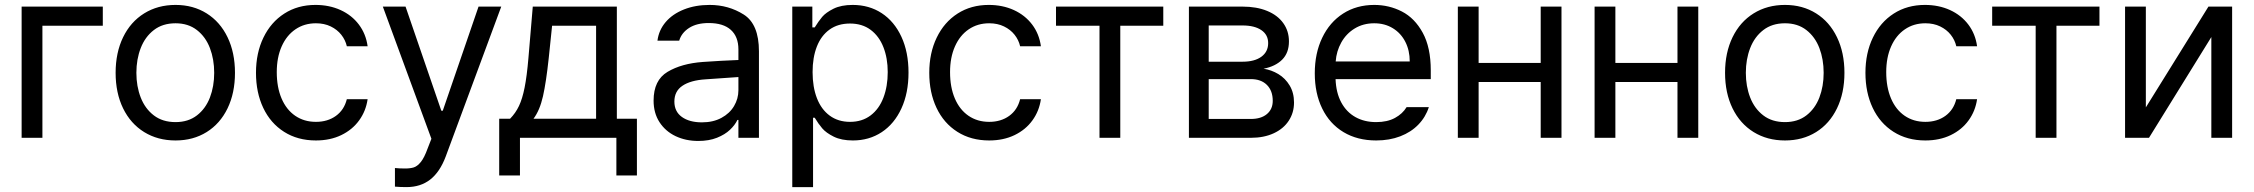

<svg xmlns="http://www.w3.org/2000/svg" viewBox="-20 -557 9109 776"><path d="M395.5 -453.1H151.4V0H67.4V-530.3H395.5Z M447.3 -262.7Q447.3 -344.2 477.5 -406.5Q507.8 -468.8 562.7 -502.9Q617.7 -537.1 689.5 -537.1Q760.7 -537.1 815.2 -502.9Q869.6 -468.8 899.7 -406.5Q929.7 -344.2 929.7 -262.7Q929.7 -181.2 899.7 -119.1Q869.6 -57.1 815.2 -23.2Q760.7 10.7 689.5 10.7Q617.7 10.7 562.7 -23.2Q507.8 -57.1 477.5 -119.1Q447.3 -181.2 447.3 -262.7ZM845.7 -262.7Q845.7 -317.4 828.4 -362.8Q811 -408.2 775.9 -435.5Q740.7 -462.9 689.5 -462.9Q637.2 -462.9 601.8 -435.5Q566.4 -408.2 548.8 -362.8Q531.2 -317.4 531.2 -262.7Q531.2 -208 548.8 -162.8Q566.4 -117.7 601.8 -90.6Q637.2 -63.5 689.5 -63.5Q740.7 -63.5 775.9 -90.6Q811 -117.7 828.4 -162.8Q845.7 -208 845.7 -262.7Z M1014.6 -262.7Q1014.6 -342.8 1044.7 -405Q1074.7 -467.3 1129.2 -502.2Q1183.6 -537.1 1254.9 -537.1Q1311 -537.1 1356.4 -516.4Q1401.9 -495.6 1430.4 -457.8Q1459 -419.9 1465.8 -370.1H1381.8Q1376 -395.5 1359.4 -416.5Q1342.8 -437.5 1316.7 -450.2Q1290.5 -462.9 1256.8 -462.9Q1210 -462.9 1174.1 -438.5Q1138.2 -414.1 1118.4 -369.4Q1098.6 -324.7 1098.6 -265.6Q1098.6 -204.6 1117.9 -159.2Q1137.2 -113.8 1173.1 -89.1Q1209 -64.5 1256.8 -64.5Q1304.2 -64.5 1337.6 -88.6Q1371.1 -112.8 1381.8 -156.2H1465.8Q1459 -108.4 1431.6 -70.6Q1404.3 -32.7 1359.4 -11Q1314.5 10.7 1256.8 10.7Q1183.1 10.7 1128.2 -24.2Q1073.2 -59.1 1043.9 -121.1Q1014.6 -183.1 1014.6 -262.7Z M1576.2 197.3V122.1Q1593.8 124 1617.2 124Q1638.2 124 1652.3 119.6Q1666.5 115.2 1680.7 97.9Q1694.8 80.6 1708 43.9L1723.6 3.9L1527.3 -530.3H1619.1L1763.7 -109.4H1769.5L1914.1 -530.3H2005.9L1781.2 76.2Q1757.8 138.2 1718.8 168.7Q1679.7 199.2 1623 199.2Q1597.7 199.2 1576.2 197.3Z M1997.6 -77.1H2041.5Q2064 -100.1 2077.6 -128.9Q2091.3 -157.7 2100.3 -203.1Q2109.4 -248.5 2115.7 -322.3L2133.3 -530.3H2473.1V-77.1H2554.2V152.3H2471.2V0H2081.5V152.3H1997.6ZM2389.2 -77.1V-453.1H2211.4L2197.8 -322.3Q2187.5 -225.6 2174.6 -168.2Q2161.6 -110.8 2136.2 -77.1Z M2820.8 -306.6Q2854 -309.1 2895.3 -311.3Q2936.5 -313.5 2964.4 -314.5V-357.4Q2964.4 -408.7 2933.8 -436.3Q2903.3 -463.9 2844.2 -463.9Q2795.9 -463.9 2765.1 -444.1Q2734.4 -424.3 2725.1 -392.6H2637.2Q2642.6 -435.1 2670.4 -467.8Q2698.2 -500.5 2744.4 -518.8Q2790.5 -537.1 2848.1 -537.1Q2924.3 -537.1 2985.8 -498.3Q3047.4 -459.5 3047.4 -349.6V0H2964.4V-72.3H2960.4Q2950.7 -51.8 2930.4 -32.5Q2910.2 -13.2 2877.7 -0.2Q2845.2 12.7 2802.2 12.7Q2751.5 12.7 2710.4 -6.8Q2669.4 -26.4 2645.5 -63.2Q2621.6 -100.1 2621.6 -150.4Q2621.6 -232.9 2678 -266.6Q2734.4 -300.3 2820.8 -306.6ZM2816.9 -62.5Q2862.3 -62.5 2895.8 -80.6Q2929.2 -98.6 2946.8 -128.4Q2964.4 -158.2 2964.4 -192.4V-245.6L2830.6 -236.3Q2771 -232.4 2738.3 -210.4Q2705.6 -188.5 2705.6 -146.5Q2705.6 -106 2736.1 -84.2Q2766.6 -62.5 2816.9 -62.5Z M3182.1 -530.3H3263.2V-446.3H3272.9Q3288.6 -471.7 3303.2 -489Q3317.9 -506.3 3348.6 -521.7Q3379.4 -537.1 3426.3 -537.1Q3492.7 -537.1 3543.7 -503.7Q3594.7 -470.2 3623.3 -408.2Q3651.9 -346.2 3651.9 -263.7Q3651.9 -181.2 3623.3 -118.9Q3594.7 -56.6 3543.7 -22.9Q3492.7 10.7 3427.2 10.7Q3380.9 10.7 3349.9 -4.6Q3318.8 -20 3303.2 -38.3Q3287.6 -56.6 3272.9 -81.1H3266.1V199.2H3182.1ZM3415.5 -64.5Q3464.4 -64.5 3498.8 -90.6Q3533.2 -116.7 3550.5 -162.4Q3567.9 -208 3567.9 -265.6Q3567.9 -321.8 3550.5 -366.2Q3533.2 -410.6 3499 -436.3Q3464.8 -461.9 3415.5 -461.9Q3366.7 -461.9 3332.8 -437.5Q3298.8 -413.1 3281.5 -368.9Q3264.2 -324.7 3264.2 -265.6Q3264.2 -205.6 3281.7 -160.2Q3299.3 -114.7 3333.5 -89.6Q3367.7 -64.5 3415.5 -64.5Z M3735.8 -262.7Q3735.8 -342.8 3765.9 -405Q3795.9 -467.3 3850.3 -502.2Q3904.8 -537.1 3976.1 -537.1Q4032.2 -537.1 4077.6 -516.4Q4123 -495.6 4151.6 -457.8Q4180.2 -419.9 4187 -370.1H4103Q4097.2 -395.5 4080.6 -416.5Q4064 -437.5 4037.8 -450.2Q4011.7 -462.9 3978 -462.9Q3931.2 -462.9 3895.3 -438.5Q3859.4 -414.1 3839.6 -369.4Q3819.8 -324.7 3819.8 -265.6Q3819.8 -204.6 3839.1 -159.2Q3858.4 -113.8 3894.3 -89.1Q3930.2 -64.5 3978 -64.5Q4025.4 -64.5 4058.8 -88.6Q4092.3 -112.8 4103 -156.2H4187Q4180.2 -108.4 4152.8 -70.6Q4125.5 -32.7 4080.6 -11Q4035.6 10.7 3978 10.7Q3904.3 10.7 3849.4 -24.2Q3794.4 -59.1 3765.1 -121.1Q3735.8 -183.1 3735.8 -262.7Z M4248 -530.3H4681.6V-453.1H4507.8V0H4423.8V-453.1H4248Z M4785.2 -530.3H5002Q5059.1 -530.3 5101.3 -512.9Q5143.6 -495.6 5166.5 -463.6Q5189.5 -431.6 5189.5 -389.6Q5189.5 -343.3 5162.1 -315.9Q5134.8 -288.6 5086.9 -279.3Q5118.7 -274.4 5146.7 -257.6Q5174.8 -240.7 5192.4 -211.4Q5210 -182.1 5210 -142.6Q5210 -101.6 5188.7 -69.1Q5167.5 -36.6 5127.9 -18.3Q5088.4 0 5035.2 0H4785.2ZM5124 -149.4Q5124 -190.4 5100.3 -213.9Q5076.7 -237.3 5035.2 -237.3H4865.2V-76.2H5035.2Q5076.7 -76.2 5100.3 -95.9Q5124 -115.7 5124 -149.4ZM5105.5 -382.8Q5105.5 -416.5 5077.9 -435.3Q5050.3 -454.1 5002 -454.1H4865.2V-307.6H5002Q5050.3 -307.6 5077.9 -327.6Q5105.5 -347.7 5105.5 -382.8Z M5293.9 -260.7Q5293.9 -341.8 5324 -404.5Q5354 -467.3 5408.4 -502.2Q5462.9 -537.1 5534.2 -537.1Q5594.2 -537.1 5646 -510.5Q5697.8 -483.9 5730.2 -424.6Q5762.7 -365.2 5762.7 -272.5V-237.3H5377.9Q5379.9 -182.1 5400.9 -143.1Q5421.9 -104 5458.3 -83.7Q5494.6 -63.5 5542 -63.5Q5586.9 -63.5 5617.9 -80.3Q5648.9 -97.2 5665 -124H5754.9Q5742.2 -84 5712.6 -53.5Q5683.1 -22.9 5639.4 -6.1Q5595.7 10.7 5542 10.7Q5466.3 10.7 5410.2 -22.9Q5354 -56.6 5324 -118.2Q5293.9 -179.7 5293.9 -260.7ZM5677.7 -308.6Q5677.7 -353 5659.9 -387.9Q5642.1 -422.9 5609.4 -442.9Q5576.7 -462.9 5534.2 -462.9Q5489.7 -462.9 5455.3 -441.9Q5420.9 -420.9 5401.1 -385.5Q5381.3 -350.1 5378.4 -308.6Z M5956.1 -302.7H6207V-530.3H6291V0H6207V-225.6H5956.1V0H5872.1V-530.3H5956.1Z M6508.8 -302.7H6759.8V-530.3H6843.8V0H6759.8V-225.6H6508.8V0H6424.8V-530.3H6508.8Z M6952.1 -262.7Q6952.1 -344.2 6982.4 -406.5Q7012.7 -468.8 7067.6 -502.9Q7122.6 -537.1 7194.3 -537.1Q7265.6 -537.1 7320.1 -502.9Q7374.5 -468.8 7404.5 -406.5Q7434.6 -344.2 7434.6 -262.7Q7434.6 -181.2 7404.5 -119.1Q7374.5 -57.1 7320.1 -23.2Q7265.6 10.7 7194.3 10.7Q7122.6 10.7 7067.6 -23.2Q7012.7 -57.1 6982.4 -119.1Q6952.1 -181.2 6952.1 -262.7ZM7350.6 -262.7Q7350.6 -317.4 7333.3 -362.8Q7315.9 -408.2 7280.8 -435.5Q7245.6 -462.9 7194.3 -462.9Q7142.1 -462.9 7106.7 -435.5Q7071.3 -408.2 7053.7 -362.8Q7036.1 -317.4 7036.1 -262.7Q7036.1 -208 7053.7 -162.8Q7071.3 -117.7 7106.7 -90.6Q7142.1 -63.5 7194.3 -63.5Q7245.6 -63.5 7280.8 -90.6Q7315.9 -117.7 7333.3 -162.8Q7350.6 -208 7350.6 -262.7Z M7519.5 -262.7Q7519.5 -342.8 7549.6 -405Q7579.6 -467.3 7634 -502.2Q7688.5 -537.1 7759.8 -537.1Q7815.9 -537.1 7861.3 -516.4Q7906.7 -495.6 7935.3 -457.8Q7963.9 -419.9 7970.7 -370.1H7886.7Q7880.9 -395.5 7864.3 -416.5Q7847.7 -437.5 7821.5 -450.2Q7795.4 -462.9 7761.7 -462.9Q7714.8 -462.9 7679 -438.5Q7643.1 -414.1 7623.3 -369.4Q7603.5 -324.7 7603.5 -265.6Q7603.5 -204.6 7622.8 -159.2Q7642.1 -113.8 7678 -89.1Q7713.9 -64.5 7761.7 -64.5Q7809.1 -64.5 7842.5 -88.6Q7876 -112.8 7886.7 -156.2H7970.7Q7963.9 -108.4 7936.5 -70.6Q7909.2 -32.7 7864.3 -11Q7819.3 10.7 7761.7 10.7Q7688 10.7 7633.1 -24.2Q7578.1 -59.1 7548.8 -121.1Q7519.5 -183.1 7519.5 -262.7Z M8031.7 -530.3H8465.3V-453.1H8291.5V0H8207.5V-453.1H8031.7Z M8905.8 -530.3H9001.5V0H8917.5V-407.2L8665.5 0H8568.8V-530.3H8652.8V-123Z"/></svg>

Font: Pretendard
Style: Regular
Weight: 400
Designer: Base glyphs from Inter by Rasmus Andersson; Hangeul glyphs from Noto Sans CJK(Source Han Sans) by Jang Soo-young and Kan
Foundry: Kil Hyung-jin
Version: Version 1.309